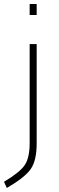

<svg xmlns="http://www.w3.org/2000/svg" viewBox="-40 -720 293 958"><path d="M108 -6V-500H143V-5Q143 80 114 122.5Q85 165 -6 218L-20 187Q59 140 83.5 103.5Q108 67 108 -6ZM108 -645V-700H143V-645Z"/></svg>

Font: TypoPRO Titillium Maps
Style: 1 wt
Weight: 100
Designer: Campivisivi
Foundry: Accademia di Belle Arti di Urbino and students of MA course of Visual design
Version: Version 001.001